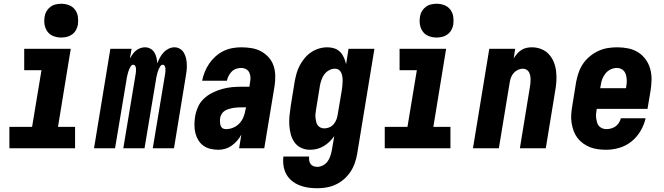

<svg xmlns="http://www.w3.org/2000/svg" viewBox="-20 -790 3540 1023"><path d="M30 0V-114H151L201 -416H109V-530H357L289 -114H380V0ZM306 -590Q285 -590 265 -597.5Q245 -605 233 -621.5Q221 -638 217.5 -659Q214 -680 218 -702Q220 -717 228 -730.5Q236 -744 248.5 -753.5Q261 -763 276.5 -766.5Q292 -770 306 -770Q328 -770 347.5 -762.5Q367 -755 379.5 -738.5Q392 -722 395 -701Q398 -680 395 -658Q392 -643 384.5 -629.5Q377 -616 364 -606.5Q351 -597 336 -593.5Q321 -590 306 -590Z M481 0 568 -530H681L672 -478Q679 -490 686.5 -501Q694 -512 704.5 -520.5Q715 -529 727.5 -533.5Q740 -538 752 -538Q768 -538 781.5 -530.5Q795 -523 802.5 -510.5Q810 -498 813.5 -483.5Q817 -469 818 -453Q824 -468 832 -483Q840 -498 851.5 -510.5Q863 -523 878.5 -530.5Q894 -538 909 -538Q926 -538 939.5 -529.5Q953 -521 960.5 -507.5Q968 -494 971.5 -478Q975 -462 975.5 -445Q976 -428 974 -411.5Q972 -395 969 -378L907 0H794L860 -397Q861 -404 861.5 -411Q862 -418 861.5 -425Q861 -432 857.5 -438.5Q854 -445 847 -445Q839 -445 834 -437Q829 -429 825.5 -421.5Q822 -414 820 -406Q818 -398 816 -390.5Q814 -383 812.5 -375Q811 -367 810 -359L750 0H637L703 -397Q704 -404 704.5 -411Q705 -418 704.5 -425Q704 -432 700.5 -438.5Q697 -445 690 -445Q682 -445 677 -437Q672 -429 668.5 -421.5Q665 -414 663 -406Q661 -398 659 -390.5Q657 -383 655.5 -375Q654 -367 653 -359L593 0Z M1143 8Q1122 8 1101 3Q1080 -2 1063.5 -14Q1047 -26 1036.5 -43.5Q1026 -61 1021 -81Q1016 -101 1016 -123Q1016 -145 1019 -166Q1023 -192 1034 -218Q1045 -244 1065.5 -263.5Q1086 -283 1111 -295.5Q1136 -308 1162.5 -315.5Q1189 -323 1215 -325.5Q1241 -328 1267 -328H1309L1312 -350Q1315 -364 1314.5 -377.5Q1314 -391 1308.5 -403Q1303 -415 1291 -421.5Q1279 -428 1265 -428Q1252 -428 1238.5 -423.5Q1225 -419 1215 -409Q1205 -399 1198.5 -386.5Q1192 -374 1189 -360H1057Q1062 -385 1071.5 -408Q1081 -431 1095 -451.5Q1109 -472 1128.5 -489.5Q1148 -507 1170.5 -518Q1193 -529 1217.5 -533.5Q1242 -538 1265 -538Q1293 -538 1320.5 -533.5Q1348 -529 1371 -516.5Q1394 -504 1411.5 -484.5Q1429 -465 1437.5 -440Q1446 -415 1446.5 -387Q1447 -359 1443 -332L1388 0H1254L1266 -73Q1257 -56 1244 -41Q1231 -26 1215 -14.5Q1199 -3 1180.5 2.5Q1162 8 1144 8Q1144 8 1144 8Q1144 8 1143 8ZM1185 -102Q1204 -102 1223 -110Q1242 -118 1256 -133Q1270 -148 1277.5 -167Q1285 -186 1288 -205L1291 -218H1267Q1256 -218 1245 -217.5Q1234 -217 1222.5 -215Q1211 -213 1199.5 -209.5Q1188 -206 1178 -200Q1168 -194 1161.5 -183.5Q1155 -173 1153 -162Q1152 -155 1152 -148Q1152 -141 1152.5 -134.5Q1153 -128 1155 -122Q1157 -116 1161 -111Q1165 -106 1171.5 -104Q1178 -102 1185 -102Z M1671 213Q1646 213 1621.5 209.5Q1597 206 1575 197Q1553 188 1535 173.5Q1517 159 1505.5 138Q1494 117 1490.5 92.5Q1487 68 1490 44H1627Q1626 54 1627.5 65Q1629 76 1635 84Q1641 92 1650.5 95.5Q1660 99 1671 99Q1686 99 1701 91Q1716 83 1725.5 70Q1735 57 1740 41.5Q1745 26 1748 11L1761 -65Q1750 -49 1735.5 -35Q1721 -21 1704 -11Q1687 -1 1668.5 3.5Q1650 8 1632 8Q1606 8 1584 -2.5Q1562 -13 1548.5 -32.5Q1535 -52 1529 -75.5Q1523 -99 1521.5 -123.5Q1520 -148 1522.5 -173.5Q1525 -199 1529 -225L1550 -355Q1554 -377 1560 -398.5Q1566 -420 1577 -441Q1588 -462 1603.5 -480.5Q1619 -499 1638.5 -512Q1658 -525 1680 -531.5Q1702 -538 1725 -538Q1744 -538 1762 -532Q1780 -526 1792.5 -513Q1805 -500 1812.5 -483Q1820 -466 1824 -448L1837 -530H1975L1883 30Q1879 54 1870.5 78.5Q1862 103 1847.5 125Q1833 147 1813 164.5Q1793 182 1769.5 193Q1746 204 1721 208.5Q1696 213 1671 213ZM1708 -106Q1722 -106 1735 -111.5Q1748 -117 1757.5 -128Q1767 -139 1772 -152Q1777 -165 1779 -178L1801 -308Q1803 -320 1804 -332Q1805 -344 1805.5 -355.5Q1806 -367 1804.5 -378.5Q1803 -390 1799 -400.5Q1795 -411 1786 -417.5Q1777 -424 1765 -424Q1749 -424 1734 -416Q1719 -408 1709 -395Q1699 -382 1693.5 -366.5Q1688 -351 1685 -336L1664 -206Q1662 -195 1661 -184Q1660 -173 1661 -162.5Q1662 -152 1664.5 -141.5Q1667 -131 1672.5 -123Q1678 -115 1687.5 -110.5Q1697 -106 1708 -106Z M2030 0V-114H2151L2201 -416H2109V-530H2357L2289 -114H2380V0ZM2306 -590Q2285 -590 2265 -597.5Q2245 -605 2233 -621.5Q2221 -638 2217.5 -659Q2214 -680 2218 -702Q2220 -717 2228 -730.5Q2236 -744 2248.5 -753.5Q2261 -763 2276.5 -766.5Q2292 -770 2306 -770Q2328 -770 2347.5 -762.5Q2367 -755 2379.5 -738.5Q2392 -722 2395 -701Q2398 -680 2395 -658Q2392 -643 2384.5 -629.5Q2377 -616 2364 -606.5Q2351 -597 2336 -593.5Q2321 -590 2306 -590Z M2500 0 2587 -530H2725L2717 -479Q2725 -492 2735 -503.5Q2745 -515 2758 -523.5Q2771 -532 2785.5 -535Q2800 -538 2814 -538Q2840 -538 2864 -528.5Q2888 -519 2904.5 -501Q2921 -483 2930.5 -459.5Q2940 -436 2943 -410.5Q2946 -385 2944.5 -358.5Q2943 -332 2938 -305L2888 0H2750L2803 -324Q2805 -335 2806 -345.5Q2807 -356 2807 -366.5Q2807 -377 2805 -387Q2803 -397 2798.5 -405.5Q2794 -414 2785 -419Q2776 -424 2766 -424Q2753 -424 2740 -418Q2727 -412 2717.5 -401.5Q2708 -391 2703 -378Q2698 -365 2696 -352L2638 0Z M3210 8Q3188 8 3165.5 5Q3143 2 3123 -6Q3103 -14 3086 -26.5Q3069 -39 3056.5 -55.5Q3044 -72 3036.5 -92.5Q3029 -113 3025.5 -135Q3022 -157 3023.5 -179.5Q3025 -202 3029 -225L3050 -355Q3055 -380 3063.5 -404.5Q3072 -429 3087 -451Q3102 -473 3123.5 -490.5Q3145 -508 3169 -519Q3193 -530 3218.5 -534Q3244 -538 3269 -538Q3299 -538 3328 -532Q3357 -526 3380.5 -511Q3404 -496 3420.5 -473Q3437 -450 3444.5 -422.5Q3452 -395 3451.5 -365Q3451 -335 3446 -305L3430 -210H3160L3159 -207Q3157 -195 3156 -183.5Q3155 -172 3156.5 -160.5Q3158 -149 3161 -138Q3164 -127 3171 -119Q3178 -111 3188.5 -106.5Q3199 -102 3210 -102Q3223 -102 3236 -105.5Q3249 -109 3259.5 -116.5Q3270 -124 3277.5 -135.5Q3285 -147 3288 -160H3420Q3412 -125 3393 -92.5Q3374 -60 3345 -36.5Q3316 -13 3280.5 -2.5Q3245 8 3210 8ZM3178 -320H3315L3316 -323Q3318 -335 3319 -346.5Q3320 -358 3319 -369.5Q3318 -381 3315 -391.5Q3312 -402 3305.5 -410.5Q3299 -419 3288.5 -423.5Q3278 -428 3267 -428Q3250 -428 3234 -420.5Q3218 -413 3206.5 -399Q3195 -385 3189 -369Q3183 -353 3181 -337Z"/></svg>

Font: Iosevka Curly Heavy Oblique
Style: Regular
Weight: 900
Italic angle: -9°
Monospace: yes
Designer: Belleve Invis
Foundry: Belleve Invis
Version: Version 11.1.0; ttfautohint (v1.8.3)